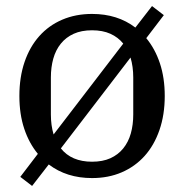

<svg xmlns="http://www.w3.org/2000/svg" viewBox="-20 -576 608 634"><path d="M47 8 105 -68Q76 -103 60 -151Q44 -199 44 -259Q44 -321 61 -371Q78 -421 109.5 -456.5Q141 -492 185.5 -511Q230 -530 284 -530Q368 -530 427 -485L482 -556L521 -526L463 -450Q492 -415 508 -367Q524 -319 524 -259Q524 -197 506.5 -146.5Q489 -96 457.5 -61Q426 -26 382 -7Q338 12 284 12Q200 12 141 -33L86 38ZM387 -432Q370 -453 344.5 -464.5Q319 -476 284 -476Q249 -476 223.5 -464.5Q198 -453 181 -432Q164 -411 156 -382.5Q148 -354 148 -320V-198Q148 -162 157 -132ZM284 -42Q319 -42 344.5 -53.5Q370 -65 387 -86Q404 -107 412 -135.5Q420 -164 420 -198V-320Q420 -356 411 -386L181 -86Q216 -42 284 -42Z"/></svg>

Font: IBM Plex Serif Text
Style: Regular
Weight: 450
Designer: Mike Abbink, Paul van der Laan, Pieter van Rosmalen
Foundry: Bold Monday
Version: Version 3.001